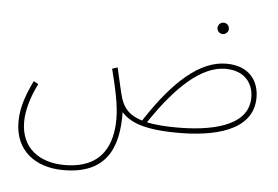

<svg xmlns="http://www.w3.org/2000/svg" viewBox="-52 -585 1288 888"><g transform="rotate(5 592.0 -141.0)"><path d="M952 -460C966 -460 978 -472 978 -486C978 -501 966 -513 952 -513C937 -513 925 -501 925 -486C925 -472 937 -460 952 -460ZM272 231C470 231 525 108 522 -60C561 -17 624 13 788 13C942 13 1133 -21 1133 -181C1133 -257 1088 -325 981 -325C859 -325 739 -220 615 -29C555 -47 529 -79 515 -122C506 -150 499 -188 481 -264L456 -256C476 -177 496 -94 496 -26C496 84 457 207 275 207C159 207 72 146 72 24C72 -27 90 -92 122 -155L100 -167C56 -76 46 -23 46 27C46 159 141 231 272 231ZM979 -301C1069 -301 1109 -244 1109 -179C1109 -37 917 -11 780 -11C720 -11 674 -15 638 -23C751 -192 866 -301 979 -301Z"/></g></svg>

Font: Noto Sans Arabic SemCond Thin
Style: Regular
Weight: 100
Width: 4
Designer: Monotype Design Team, Nadine Chahine, Nizar Qandah and Khaled Hosny
Foundry: Monotype Imaging Inc.
Version: Version 2.012